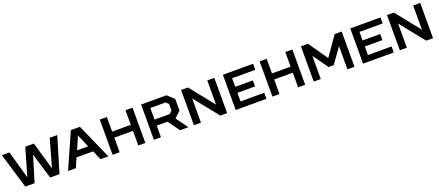

<svg xmlns="http://www.w3.org/2000/svg" viewBox="108 -2142 8189 3584"><g transform="rotate(-20 4202.5 -350.0)"><path d="M560 -510 405 0H220L10 -700H160L315 -150L475 -700H645L805 -150L960 -700H1110L900 0H715Z M1715 0 1635 -185H1305L1225 0H1070L1380 -700H1560L1870 0ZM1470 -560 1360 -305H1580Z M2095 -290V0H1955V-700H2095V-410H2465V-700H2605V0H2465V-290Z M3130 -230H2915V0H2775V-700H3280L3410 -580V-350L3290 -235L3460 0H3295ZM3270 -530 3215 -580H2915V-350H3215L3270 -400Z M4090 -220V-700H4230V0H4095L3710 -480V0H3570V-700H3705Z M4400 -700H5000V-580H4540V-410H4890V-290H4540V-120H5010V0H4400Z M5270 -290V0H5130V-700H5270V-410H5640V-700H5780V0H5640V-290Z M6305 -160 6090 -460V0H5950V-700H6090L6355 -320L6620 -700H6760V0H6620V-460L6405 -160Z M6930 -700H7530V-580H7070V-410H7420V-290H7070V-120H7540V0H6930Z M8180 -220V-700H8320V0H8185L7800 -480V0H7660V-700H7795Z"/></g></svg>

Font: Squares Bold
Style: Regular
Weight: 400
Designer: Typetype
Foundry: Typetype
Version: Version 001.000